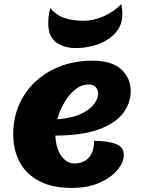

<svg xmlns="http://www.w3.org/2000/svg" viewBox="-20 -898 697 943"><path d="M331 25Q238 25 174 -8Q110 -41 77.5 -100.5Q45 -160 45 -238Q45 -319 74.5 -385.5Q104 -452 157 -500Q210 -548 280.5 -574Q351 -600 433 -600Q530 -600 576 -557Q622 -514 622 -449Q622 -393 585.5 -343.5Q549 -294 468 -263.5Q387 -233 252 -232Q255 -168 281.5 -131.5Q308 -95 348 -95Q368 -95 390 -104.5Q412 -114 427 -138.5Q442 -163 442 -206Q510 -206 549 -191Q588 -176 588 -137Q588 -101 557 -63.5Q526 -26 468.5 -0.5Q411 25 331 25ZM261 -312Q334 -318 378 -339Q422 -360 442 -387Q462 -414 462 -437Q462 -457 450 -470Q438 -483 416 -483Q380 -483 349 -458Q318 -433 295.5 -393.5Q273 -354 261 -312ZM353 -662Q293 -662 255 -690.5Q217 -719 217 -783Q217 -801 219 -819Q221 -837 227 -858Q258 -822 298 -809Q338 -796 389 -796Q439 -796 489 -818Q539 -840 576 -878Q578 -865 579.5 -853Q581 -841 581 -830Q581 -785 560 -753.5Q539 -722 505 -701.5Q471 -681 431 -671.5Q391 -662 353 -662Z"/></svg>

Font: Lemon
Style: Regular
Weight: 400
Designer: Eduardo Rodriguez Tunni
Foundry: Eduardo Rodriguez Tunni
Version: Version 1.003; ttfautohint (v1.8.4.7-5d5b);gftools[0.9.24]